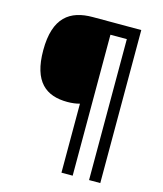

<svg xmlns="http://www.w3.org/2000/svg" viewBox="-128 -854 911 1075"><g transform="rotate(15 327.5 -316.5)"><path d="M556 127V-760H275C144 -760 55 -700 55 -509C55 -326 136 -264 260 -264C285 -264 311 -267 331 -273V127H396V-690H491V127Z"/></g></svg>

Font: Noto Sans Balinese Medium
Style: Regular
Weight: 500
Designer: Aditya Bayu, David Williams
Foundry: David Williams
Version: Version 2.005